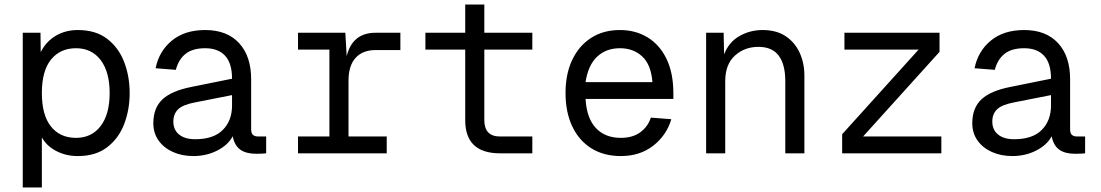

<svg xmlns="http://www.w3.org/2000/svg" viewBox="-20 -674 4840 844"><path d="M80 150V-530H158L159 -445Q183 -492 225.5 -517Q268 -542 322 -542Q401 -542 451.5 -503Q502 -464 526 -401Q550 -338 550 -265Q550 -192 526 -129Q502 -66 451.5 -27Q401 12 322 12Q270 12 227.5 -10Q185 -32 164 -70V150ZM314 -68Q383 -68 422.5 -120Q462 -172 462 -265Q462 -358 422.5 -410Q383 -462 314 -462Q245 -462 204.5 -412.5Q164 -363 164 -265Q164 -168 204 -118Q244 -68 314 -68Z M830 12Q780 12 740 -6Q700 -24 677 -56.5Q654 -89 654 -132Q654 -200 694.5 -237.5Q735 -275 822 -292L1000 -328Q1000 -396 969.5 -429Q939 -462 882 -462Q827 -462 796 -437.5Q765 -413 753 -367L664 -374Q679 -449 735.5 -495.5Q792 -542 882 -542Q978 -542 1031 -484.5Q1084 -427 1084 -326V-106Q1084 -88 1092 -81Q1100 -74 1116 -74H1150V0Q1134 2 1106 2Q1062 2 1036.5 -16Q1011 -34 1003 -75Q982 -36 934.5 -12Q887 12 830 12ZM838 -62Q919 -62 959.5 -103Q1000 -144 1000 -210V-256L838 -224Q784 -214 763 -193.5Q742 -173 742 -140Q742 -103 767.5 -82.5Q793 -62 838 -62Z M1290 0V-74H1428V-456H1290V-530H1498L1504 -427Q1529 -530 1631 -530H1740V-454H1632Q1574 -454 1543 -419.5Q1512 -385 1512 -320V-74H1680V0Z M2178 0Q2025 0 2025 -146V-456H1850V-530H2025V-654H2109V-530H2320V-456H2109V-146Q2109 -74 2178 -74H2320V0Z M2709 12Q2634 12 2579.5 -22Q2525 -56 2495.5 -118.5Q2466 -181 2466 -265Q2466 -349 2495.5 -411Q2525 -473 2578.5 -507.5Q2632 -542 2705 -542Q2774 -542 2827 -509.5Q2880 -477 2910 -415Q2940 -353 2940 -264V-239H2554Q2559 -154 2599.5 -111Q2640 -68 2709 -68Q2761 -68 2794.5 -92.5Q2828 -117 2841 -157L2931 -150Q2910 -79 2851.5 -33.5Q2793 12 2709 12ZM2554 -313H2848Q2842 -390 2803 -426Q2764 -462 2705 -462Q2644 -462 2604.5 -424.5Q2565 -387 2554 -313Z M3084 0V-530H3161L3163 -435Q3184 -489 3230.5 -515.5Q3277 -542 3332 -542Q3393 -542 3433.5 -515Q3474 -488 3495 -442.5Q3516 -397 3516 -341V0H3432V-317Q3432 -391 3403 -429.5Q3374 -468 3314 -468Q3253 -468 3210.5 -429.5Q3168 -391 3168 -317V0Z M3682 0V-84L4018 -456H3692V-530H4110V-446L3774 -74H4118V0Z M4430 12Q4380 12 4340 -6Q4300 -24 4277 -56.5Q4254 -89 4254 -132Q4254 -200 4294.5 -237.5Q4335 -275 4422 -292L4600 -328Q4600 -396 4569.5 -429Q4539 -462 4482 -462Q4427 -462 4396 -437.5Q4365 -413 4353 -367L4264 -374Q4279 -449 4335.5 -495.5Q4392 -542 4482 -542Q4578 -542 4631 -484.5Q4684 -427 4684 -326V-106Q4684 -88 4692 -81Q4700 -74 4716 -74H4750V0Q4734 2 4706 2Q4662 2 4636.5 -16Q4611 -34 4603 -75Q4582 -36 4534.5 -12Q4487 12 4430 12ZM4438 -62Q4519 -62 4559.5 -103Q4600 -144 4600 -210V-256L4438 -224Q4384 -214 4363 -193.5Q4342 -173 4342 -140Q4342 -103 4367.5 -82.5Q4393 -62 4438 -62Z"/></svg>

Font: Geist Mono
Style: Regular
Weight: 400
Monospace: yes
Designer: Basement.studio, Andrés Briganti, Mateo Zaragoza
Foundry: Basement.studio, Vercel, Andrés Briganti, Guido Ferreyra, Mateo Zaragoza
Version: Version 1.500; ttfautohint (v1.8.4.7-5d5b)